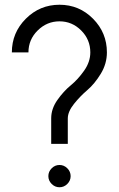

<svg xmlns="http://www.w3.org/2000/svg" viewBox="-20 -780 501 810"><path d="M266 -280V-173H196V-281Q196 -321 222 -358Q248 -395 278.5 -420Q309 -445 335 -482Q361 -519 361 -559Q361 -613 322.5 -651.5Q284 -690 231 -690Q178 -690 139 -651.5Q100 -613 100 -559H30Q30 -642 89 -701Q148 -760 231 -760Q314 -760 372.5 -701Q431 -642 431 -559Q431 -511 405 -468.5Q379 -426 348.5 -400Q318 -374 292 -341.5Q266 -309 266 -280ZM198 -4Q184 -18 184 -37Q184 -56 198 -70Q212 -84 231 -84Q250 -84 264 -70Q278 -56 278 -37Q278 -18 264 -4Q250 10 231 10Q212 10 198 -4Z"/></svg>

Font: HansKendrickRegular
Style: Regular
Weight: 400
Designer: Alfredo Marco Pradil
Foundry: Hanken Studio
Version: Version 1.000;PS 001.001;hotconv 1.0.56